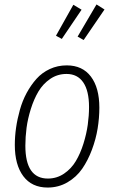

<svg xmlns="http://www.w3.org/2000/svg" viewBox="-20 -823 508 854"><path d="M409.2 -803.2 444.8 -780.8 352.1 -645 325.2 -660.2ZM306.2 -801.8 342.8 -779.8 254.9 -649.9 229 -664.1ZM191.9 11.2Q121.6 11.2 83.7 -39.3Q45.9 -89.8 45.9 -178.2Q45.9 -215.8 51.5 -254.9Q57.1 -293.9 68.4 -334.2Q79.6 -374.5 98.6 -409.7Q117.7 -444.8 142.3 -472.4Q167 -500 201.7 -516.1Q236.3 -532.2 276.9 -532.2Q346.7 -532.2 384.3 -482.4Q421.9 -432.6 421.9 -344.2Q421.9 -298.8 414.3 -251.7Q406.7 -204.6 388.9 -157Q371.1 -109.4 345.5 -72.3Q319.8 -35.2 280 -12Q240.2 11.2 191.9 11.2ZM192.9 -28.8Q232.4 -28.8 264.6 -50.5Q296.9 -72.3 317.1 -106.2Q337.4 -140.1 351.1 -183.8Q364.7 -227.5 370.4 -268.3Q376 -309.1 376 -347.2Q376 -418.9 350.3 -456.5Q324.7 -494.1 275.9 -494.1Q235.8 -494.1 203.6 -472.2Q171.4 -450.2 151.1 -416.3Q130.9 -382.3 117.2 -338.6Q103.5 -294.9 98.1 -254.2Q92.8 -213.4 92.8 -174.8Q92.8 -28.8 192.9 -28.8Z"/></svg>

Font: Fira Sans Compressed ExtraLight
Style: Italic
Weight: 250
Width: 3
Italic angle: -8°
Designer: Carrois Corporate & Edenspiekermann AG
Foundry: Carrois Corporate GbR & Edenspiekermann AG
Version: Version 4.203;PS 004.203;hotconv 1.0.88;makeotf.lib2.5.64775